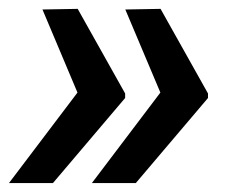

<svg xmlns="http://www.w3.org/2000/svg" viewBox="-25 -472 534 431"><path d="M149.4 -452.1 255.9 -262.2V-252L93.8 -61H-4.9L148.9 -264.2L70.3 -450.7ZM335.4 -452.1 441.9 -262.2V-252L279.8 -61H181.2L335 -264.2L256.3 -450.7Z"/></svg>

Font: Mardoto
Style: Bold Italic
Weight: 700
Italic angle: -12°
Designer: Christian Robertson, Vahan Hovhannisyan
Foundry: Google
Version: Version 1.000